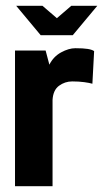

<svg xmlns="http://www.w3.org/2000/svg" viewBox="-20 -645 357 665"><path d="M36 -625H127L177 -582L227 -625H317L232 -523H121ZM32 0V-470H138L151 -421Q165 -449 191.5 -463.5Q218 -478 241 -478Q269 -478 284 -475.5Q299 -473 306 -468L300 -355Q290 -358 271.5 -360.5Q253 -363 230 -363Q205 -363 184.5 -348Q164 -333 162 -299V0Z"/></svg>

Font: Smooch Sans ExtraBold
Style: Regular
Weight: 800
Designer: Robert E. Leuschke
Foundry: Robert E. Leuschke
Version: Version 1.010